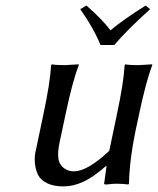

<svg xmlns="http://www.w3.org/2000/svg" viewBox="-20 -665 571 695"><path d="M343.8 -502Q318.8 -563.5 270.5 -631.8L293 -645Q352.5 -592.3 379.9 -555.2Q425.8 -593.8 507.3 -645L523.4 -631.8Q440.4 -557.1 393.6 -502ZM363.8 -64Q315.4 -22 279.5 -6.1Q243.7 9.8 210 9.8Q174.3 9.8 150.6 -1.7Q127 -13.2 117.7 -32.2Q108.4 -51.3 106.2 -75.7Q104 -100.1 110.8 -126L136.7 -249Q161.6 -365.7 165 -429.2L168 -432.1Q181.6 -429.2 215.3 -429.2L264.6 -432.1L265.1 -429.2Q242.2 -370.1 216.8 -249L195.8 -149.9Q183.1 -90.3 200.4 -67.6Q217.8 -44.9 247.6 -44.9Q296.9 -44.9 375.5 -119.1L402.8 -249Q427.7 -365.7 431.2 -429.2L433.6 -432.1Q447.3 -429.2 481 -429.2L530.8 -432.1L531.2 -429.2Q508.3 -370.1 482.9 -249L470.7 -191.9Q449.2 -90.3 446.8 0L444.3 2.9Q425.3 0 400.4 0Q389.6 0 365.2 2.9Q356.4 2.9 356.9 0L365.7 -64Z"/></svg>

Font: Linux Biolinum O
Style: Italic
Weight: 400
Italic angle: -12°
Designer: Philipp H. Poll
Foundry: Philipp H. Poll
Version: Version 1.1.3